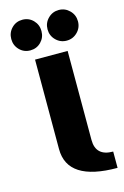

<svg xmlns="http://www.w3.org/2000/svg" viewBox="-114 -771 539 834"><g transform="rotate(-15 156.0 -354.5)"><path d="M307.6 9.8Q83 9.8 83 -134.8V-537.1H229.5V-136.7Q229.5 -63.5 307.6 -63.5ZM189.5 -698.7Q209.5 -718.8 237.8 -718.8Q266.1 -718.8 286.1 -698.7Q306.2 -678.7 306.2 -649.9Q306.2 -621.1 286.1 -601.1Q266.1 -581.1 237.8 -581.1Q209.5 -581.1 189.5 -601.1Q169.4 -621.1 169.4 -649.9Q169.4 -678.7 189.5 -698.7ZM25.9 -698.7Q45.4 -718.8 74.2 -718.8Q103 -718.8 122.6 -698.7Q142.1 -678.7 142.1 -649.9Q142.1 -621.1 122.6 -601.1Q103 -581.1 74.2 -581.1Q45.4 -581.1 25.9 -601.1Q6.3 -621.1 6.3 -649.9Q6.3 -678.7 25.9 -698.7Z"/></g></svg>

Font: Klaudia
Style: Bold
Weight: 700
Designer: Wojciech Kalinowski "wmk69" (wmk69@o2.pl)
Foundry: Wojciech Kalinowski "wmk69" (wmk69@o2.pl)
Version: Version 3.1.0; 2021-05-10